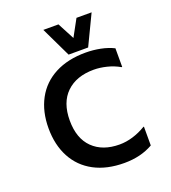

<svg xmlns="http://www.w3.org/2000/svg" viewBox="-165 -1048 1049 1181"><g transform="rotate(-20 360.0 -458.0)"><path d="M79 -348Q79 -457 123 -538.5Q167 -620 251 -664Q335 -708 452 -708Q501 -708 548.5 -698.5Q596 -689 634 -670V-548H630Q592 -570 547.5 -581Q503 -592 463 -592Q349 -592 283.5 -529Q218 -466 218 -348Q218 -231 282 -168Q346 -105 457 -105Q500 -105 544.5 -118.5Q589 -132 630 -157H634V-34Q554 12 446 12Q331 12 248.5 -32Q166 -76 122.5 -157.5Q79 -239 79 -348ZM355 -928 413 -818 473 -928H572L478 -732H350L256 -928Z"/></g></svg>

Font: AmikoBold
Style: Bold
Weight: 700
Designer: Pablo Impallari, Rodrigo Fuenzalida, Andres Torresi
Foundry: Impallari Type
Version: Version 1.000; ttfautohint (v1.3)